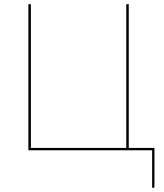

<svg xmlns="http://www.w3.org/2000/svg" viewBox="-20 -720 788 920"><path d="M116 0V-700H128V-11H585V-700H597V-11H720V174.5Q720 180 714.5 180H709V0Z"/></svg>

Font: Lato Hairline
Style: Regular
Weight: 100
Designer: Lukasz Dziedzic
Foundry: tyPoland Lukasz Dziedzic
Version: Version 2.007; 2014-02-27